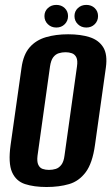

<svg xmlns="http://www.w3.org/2000/svg" viewBox="-20 -737 448 769"><path d="M166.3 12Q116.4 12 80.3 0.3Q44.1 -11.5 28.2 -47.6Q12.4 -83.8 22.4 -156.1L66.3 -466.3Q73.6 -518.8 99 -547.7Q124.4 -576.5 164.1 -588.1Q203.7 -599.7 253 -599.7Q303.2 -599.7 339.5 -588Q375.8 -576.2 393.6 -547.4Q411.3 -518.5 404 -466.3L360.5 -156.8Q350.4 -83.5 323.3 -47.3Q296.2 -11.1 256.5 0.4Q216.9 12 166.3 12ZM176.1 -56.5Q190.4 -56.5 203.4 -60.5Q216.4 -64.6 225.9 -77.2Q235.4 -89.8 238.3 -113.5L288.3 -470.8Q291.9 -495.2 285.7 -507.4Q279.5 -519.6 267.9 -523.7Q256.4 -527.8 242.5 -527.8Q228.2 -527.8 215.2 -523.7Q202.2 -519.6 193 -507.4Q183.9 -495.2 180.3 -470.8L130.3 -113.5Q127.4 -89.8 133.3 -77.2Q139.1 -64.6 150.7 -60.5Q162.2 -56.5 176.1 -56.5ZM205.6 -626.7Q185.4 -626.7 171.7 -640Q158 -653.3 158 -672.5Q158 -691.8 171.7 -704.6Q185.4 -717.4 205.6 -717.4Q225.9 -717.4 239.2 -704.6Q252.5 -691.8 252.5 -672.5Q252.5 -653.3 239.2 -640Q225.9 -626.7 205.6 -626.7ZM325.8 -626.7Q305.6 -626.7 291.9 -640Q278.3 -653.3 278.3 -672.5Q278.3 -691.8 291.9 -704.6Q305.6 -717.4 325.8 -717.4Q346.1 -717.4 359.4 -704.6Q372.7 -691.8 372.7 -672.5Q372.7 -653.3 359.4 -640Q346.1 -626.7 325.8 -626.7Z"/></svg>

Font: Alumni Sans Thin
Style: Italic
Weight: 100
Italic angle: -8°
Designer: Robert E. Leuschke
Foundry: Robert E. Leuschke
Version: Version 1.016